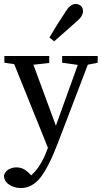

<svg xmlns="http://www.w3.org/2000/svg" viewBox="-20 -719 513 967"><path d="M85 228Q51 228 25.5 210.5Q0 193 0 165Q5 145 23 134.5Q41 124 63 124Q81 124 97 131.5Q113 139 132 159L161 190L125 209L99 190Q143 167 172 125Q201 83 218 34L250 -54L388 -437H439L272 0Q227 119 185 173.5Q143 228 85 228ZM231 49 35 -437H132L267 -71L274 -53ZM2 -403V-437H228V-402L122 -390H92ZM293 -403V-437H472V-403L406 -390H388ZM229 -530Q264 -591 309 -658Q323 -681 335.5 -690Q348 -699 361 -699Q375 -699 386.5 -690Q398 -681 398 -662Q398 -651 391 -638.5Q384 -626 364 -609Q334 -583 307.5 -559Q281 -535 253 -511Z"/></svg>

Font: Lisu Bosa
Style: Regular
Weight: 400
Designer: David Morse, Annie Olsen, Victor Gaultney, Frank Grießhammer (Latin)
Foundry: SIL International
Version: Version 2.000